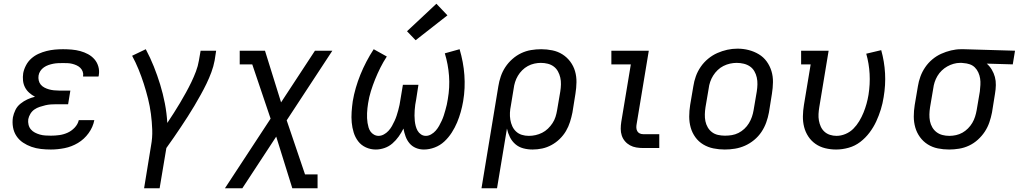

<svg xmlns="http://www.w3.org/2000/svg" viewBox="-20 -791 5444 1026"><path d="M252 8Q225 8 198.5 5Q172 2 148 -6.5Q124 -15 103 -29Q82 -43 68 -64Q54 -85 49.5 -111Q45 -137 49 -164Q53 -184 62.5 -203.5Q72 -223 89.5 -237Q107 -251 126.5 -260Q146 -269 167 -274Q150 -283 136 -295.5Q122 -308 113.5 -324.5Q105 -341 103 -360.5Q101 -380 104 -400Q108 -421 119 -442Q130 -463 147.5 -478.5Q165 -494 186 -503.5Q207 -513 229 -518.5Q251 -524 273 -526Q295 -528 317 -528Q340 -528 363.5 -526Q387 -524 409 -518Q431 -512 450.5 -501.5Q470 -491 484.5 -474.5Q499 -458 505.5 -435.5Q512 -413 508 -390Q508 -388 507.5 -386Q507 -384 506 -382H424Q424 -383 424 -384Q424 -385 424 -386Q426 -398 421.5 -409.5Q417 -421 408.5 -429Q400 -437 389 -442Q378 -447 366 -450Q354 -453 341.5 -453.5Q329 -454 317 -454Q304 -454 291 -453.5Q278 -453 265 -450.5Q252 -448 239 -443.5Q226 -439 214.5 -431Q203 -423 195.5 -411.5Q188 -400 186 -387Q184 -374 187 -361Q190 -348 198 -338.5Q206 -329 217.5 -323Q229 -317 241.5 -313.5Q254 -310 267.5 -308.5Q281 -307 295 -307H356L344 -234H282Q267 -234 252 -233Q237 -232 222.5 -228.5Q208 -225 192.5 -220Q177 -215 164 -206Q151 -197 142.5 -183Q134 -169 131 -154Q129 -139 132.5 -124.5Q136 -110 145 -99.5Q154 -89 166.5 -82.5Q179 -76 193 -72Q207 -68 222 -67Q237 -66 252 -66Q274 -66 296.5 -69Q319 -72 340.5 -81.5Q362 -91 379 -109Q396 -127 401 -149H484Q477 -112 453.5 -79.5Q430 -47 396.5 -27Q363 -7 325.5 0.5Q288 8 252 8Z M750 215 787 -12Q795 -55 793.5 -97.5Q792 -140 786.5 -182Q781 -224 771 -264Q761 -304 748.5 -343Q736 -382 720.5 -420Q705 -458 686 -493L759 -528Q783 -483 802 -435.5Q821 -388 836 -339Q851 -290 861 -238.5Q871 -187 874 -134Q892 -161 909 -187.5Q926 -214 942 -241Q958 -268 973.5 -296Q989 -324 1002.5 -352Q1016 -380 1027 -409Q1038 -438 1043 -468L1052 -520H1135L1127 -468Q1121 -436 1109.5 -405Q1098 -374 1083.5 -344Q1069 -314 1052.5 -284.5Q1036 -255 1019 -226Q1002 -197 983.5 -168.5Q965 -140 946.5 -112Q928 -84 908.5 -56Q889 -28 869 0L833 215Z M1182 215 1426 -157 1328 -447H1261V-520H1396L1482 -244L1663 -520H1756L1512 -148L1610 141H1677V215H1542L1456 -61L1275 215Z M1988 8Q1960 8 1935 -3.5Q1910 -15 1894 -36Q1878 -57 1870 -83Q1862 -109 1859.5 -136.5Q1857 -164 1859 -193Q1861 -222 1865 -250Q1871 -286 1881.5 -322Q1892 -358 1906 -392.5Q1920 -427 1938 -461.5Q1956 -496 1977 -528L2047 -489Q2028 -460 2012.5 -429Q1997 -398 1984.5 -367Q1972 -336 1962 -304Q1952 -272 1947 -239Q1945 -226 1943.5 -213Q1942 -200 1941.5 -186.5Q1941 -173 1941.5 -160Q1942 -147 1944 -134.5Q1946 -122 1949.5 -110Q1953 -98 1960 -88Q1967 -78 1978.5 -71.5Q1990 -65 2003 -65Q2017 -65 2031 -72.5Q2045 -80 2056 -92Q2067 -104 2074.5 -117.5Q2082 -131 2088.5 -145Q2095 -159 2099.5 -173Q2104 -187 2108 -201.5Q2112 -216 2115 -230.5Q2118 -245 2120 -260L2133 -338H2216L2204 -260Q2201 -246 2199 -231.5Q2197 -217 2196 -202.5Q2195 -188 2195 -173.5Q2195 -159 2196.5 -145Q2198 -131 2201.5 -117.5Q2205 -104 2211.5 -92.5Q2218 -81 2229.5 -73Q2241 -65 2256 -65Q2270 -65 2284 -73Q2298 -81 2308.5 -93Q2319 -105 2326.5 -118.5Q2334 -132 2340.5 -146Q2347 -160 2351.5 -174Q2356 -188 2360 -202.5Q2364 -217 2367.5 -231.5Q2371 -246 2373 -261Q2384 -324 2379.5 -385.5Q2375 -447 2357 -506L2436 -528Q2446 -494 2452.5 -459.5Q2459 -425 2461.5 -390Q2464 -355 2462.5 -320.5Q2461 -286 2455 -250Q2450 -221 2442 -192.5Q2434 -164 2422.5 -136.5Q2411 -109 2394 -82.5Q2377 -56 2354.5 -35Q2332 -14 2303 -3Q2274 8 2245 8Q2222 8 2202 -0.5Q2182 -9 2168.5 -25Q2155 -41 2147.5 -61.5Q2140 -82 2136 -104Q2125 -82 2110.5 -61.5Q2096 -41 2077 -24.5Q2058 -8 2034.5 0Q2011 8 1988 8ZM2201 -576 2155 -624 2312 -771 2371 -709Z M2553 215 2643 -330Q2647 -356 2656 -382.5Q2665 -409 2680.5 -432.5Q2696 -456 2718 -475.5Q2740 -495 2765.5 -507Q2791 -519 2818 -523.5Q2845 -528 2872 -528Q2902 -528 2931.5 -522Q2961 -516 2985.5 -500.5Q3010 -485 3027.5 -461.5Q3045 -438 3053 -410Q3061 -382 3060.5 -351.5Q3060 -321 3055 -290L3039 -190Q3034 -165 3026 -139.5Q3018 -114 3004.5 -91Q2991 -68 2971 -48.5Q2951 -29 2927 -16Q2903 -3 2877.5 2.5Q2852 8 2826 8Q2800 8 2776 1.5Q2752 -5 2734 -20.5Q2716 -36 2705 -58Q2694 -80 2689 -104L2636 215ZM2806 -65Q2824 -65 2842 -69Q2860 -73 2877 -81.5Q2894 -90 2908 -103.5Q2922 -117 2932.5 -133Q2943 -149 2948.5 -166.5Q2954 -184 2957 -202L2974 -302Q2977 -321 2977.5 -340Q2978 -359 2974 -376.5Q2970 -394 2961.5 -409.5Q2953 -425 2939 -435.5Q2925 -446 2907 -450.5Q2889 -455 2870 -455Q2853 -455 2835 -451Q2817 -447 2800.5 -438Q2784 -429 2770.5 -415.5Q2757 -402 2747.5 -386Q2738 -370 2732.5 -352.5Q2727 -335 2725 -318L2710 -227Q2706 -208 2705 -189Q2704 -170 2707 -151.5Q2710 -133 2717.5 -116.5Q2725 -100 2738 -88Q2751 -76 2768.5 -70.5Q2786 -65 2806 -65Z M3417 0Q3398 0 3380 -3Q3362 -6 3346.5 -14.5Q3331 -23 3319.5 -36.5Q3308 -50 3302.5 -67Q3297 -84 3297 -102.5Q3297 -121 3300 -140L3351 -447H3247V-520H3447L3382 -128Q3380 -118 3380.5 -108Q3381 -98 3385.5 -90Q3390 -82 3398.5 -78Q3407 -74 3417 -74H3503V0Z M3853 8Q3822 8 3792.5 2Q3763 -4 3738 -19Q3713 -34 3696 -57.5Q3679 -81 3671 -109Q3663 -137 3663 -168Q3663 -199 3668 -230L3685 -330Q3689 -357 3698.5 -383.5Q3708 -410 3724.5 -434Q3741 -458 3764 -477Q3787 -496 3813 -507.5Q3839 -519 3866 -525Q3893 -531 3921 -531Q3952 -531 3981 -523.5Q4010 -516 4035 -501Q4060 -486 4077 -462.5Q4094 -439 4102.5 -411Q4111 -383 4110.5 -352Q4110 -321 4105 -290L4089 -190Q4084 -163 4074.5 -136.5Q4065 -110 4049 -86Q4033 -62 4010 -43Q3987 -24 3961 -12.5Q3935 -1 3907.5 3.5Q3880 8 3853 8ZM3854 -66Q3873 -66 3891 -69Q3909 -72 3926 -80.5Q3943 -89 3957.5 -102.5Q3972 -116 3982 -132.5Q3992 -149 3998 -166.5Q4004 -184 4007 -202L4024 -302Q4027 -321 4027.5 -340Q4028 -359 4024 -377Q4020 -395 4011 -410.5Q4002 -426 3987.5 -436Q3973 -446 3954.5 -450.5Q3936 -455 3917 -455Q3899 -455 3881 -451Q3863 -447 3846 -438.5Q3829 -430 3815 -416.5Q3801 -403 3791 -387Q3781 -371 3775 -353.5Q3769 -336 3767 -318L3750 -218Q3747 -199 3746.5 -180Q3746 -161 3749.5 -143.5Q3753 -126 3762 -110.5Q3771 -95 3785 -84.5Q3799 -74 3817 -70Q3835 -66 3854 -66Z M4448 8Q4418 8 4389.5 1Q4361 -6 4338 -22Q4315 -38 4299.5 -61.5Q4284 -85 4277 -112.5Q4270 -140 4270.5 -170Q4271 -200 4276 -230L4312 -447H4261V-520H4408L4358 -218Q4355 -200 4354 -182Q4353 -164 4356 -147Q4359 -130 4366 -114.5Q4373 -99 4385.5 -87.5Q4398 -76 4415 -70.5Q4432 -65 4450 -65Q4474 -65 4498 -75Q4522 -85 4540 -103Q4558 -121 4571.5 -143.5Q4585 -166 4594.5 -189.5Q4604 -213 4610.5 -236.5Q4617 -260 4621 -284Q4630 -341 4627 -396Q4624 -451 4609 -504L4689 -523Q4706 -462 4709.5 -399.5Q4713 -337 4702 -272Q4697 -239 4687 -206.5Q4677 -174 4662.5 -142.5Q4648 -111 4626.5 -82.5Q4605 -54 4577 -32.5Q4549 -11 4515 -1.5Q4481 8 4448 8Z M5052 8Q5021 8 4991.5 2Q4962 -4 4937.5 -19.5Q4913 -35 4896 -58.5Q4879 -82 4871 -110Q4863 -138 4863 -168.5Q4863 -199 4868 -230L4885 -330Q4889 -356 4898.5 -382Q4908 -408 4924 -431.5Q4940 -455 4962 -473.5Q4984 -492 5009.5 -503.5Q5035 -515 5062 -521.5Q5089 -528 5115 -528Q5119 -528 5123 -528Q5127 -528 5131 -528L5404 -520L5392 -447L5253 -451Q5269 -437 5280 -418.5Q5291 -400 5296.5 -379.5Q5302 -359 5301.5 -336Q5301 -313 5297 -290L5281 -190Q5276 -164 5267 -137.5Q5258 -111 5242.5 -87.5Q5227 -64 5205.5 -44.5Q5184 -25 5158.5 -13Q5133 -1 5105.5 3.5Q5078 8 5052 8ZM5053 -65Q5071 -65 5089 -69Q5107 -73 5123 -82Q5139 -91 5152.5 -104.5Q5166 -118 5175.5 -134Q5185 -150 5190.5 -167.5Q5196 -185 5199 -202L5216 -302Q5218 -320 5219 -337.5Q5220 -355 5217.5 -371.5Q5215 -388 5208 -403.5Q5201 -419 5189.5 -430.5Q5178 -442 5162 -447.5Q5146 -453 5128 -454L5119 -455Q5117 -455 5114.5 -455Q5112 -455 5110 -455Q5093 -455 5075.5 -450Q5058 -445 5042 -436Q5026 -427 5012.5 -414Q4999 -401 4989.5 -385Q4980 -369 4974.5 -352Q4969 -335 4967 -318L4950 -218Q4947 -199 4946.5 -180Q4946 -161 4949.5 -143.5Q4953 -126 4962 -110.5Q4971 -95 4985 -84.5Q4999 -74 5016.5 -69.5Q5034 -65 5053 -65Z"/></svg>

Font: Iosevka Etoile Oblique
Style: Regular
Weight: 400
Italic angle: -9°
Designer: Belleve Invis
Foundry: Belleve Invis
Version: Version 15.5.2; ttfautohint (v1.8.4)